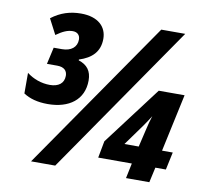

<svg xmlns="http://www.w3.org/2000/svg" viewBox="-80 -811 975 900"><g transform="rotate(10 407.5 -361.5)"><path d="M124 0H239L732 -714H618ZM576 0H687L703 -72H753L771 -156H720L779 -430H656L446 -152L431 -72H591ZM154 -278C255 -278 324 -328 324 -420C324 -465 303 -492 262 -505V-509C322 -528 358 -563 358 -624C358 -681 317 -723 235 -723C184 -723 138 -709 95 -676L133 -603C164 -625 187 -635 211 -635C232 -635 246 -623 246 -601C246 -565 219 -543 175 -543H136L118 -463H167C201 -463 215 -446 215 -423C215 -387 189 -368 148 -368C108 -368 69 -382 38 -406V-308C67 -289 104 -278 154 -278ZM541 -156 611 -253C622 -269 637 -290 647 -307C640 -285 635 -268 630 -245L609 -156Z"/></g></svg>

Font: Noto Sans Display SemiCondensed Extra
Style: Italic
Weight: 800
Width: 4
Italic angle: -12°
Designer: Monotype Design Team
Foundry: Monotype Imaging Inc.
Version: Version 1.900